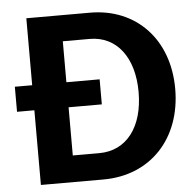

<svg xmlns="http://www.w3.org/2000/svg" viewBox="-50 -743 809 794"><g transform="rotate(-5 354.0 -346.0)"><path d="M16 -310H88V0H348C543 0 676 -141 676 -348C676 -552 545 -692 352 -692H88V-414H16ZM230 -110V-310H368V-414H230V-584H342C453 -584 524 -492 524 -348C524 -202 453 -110 340 -110Z"/></g></svg>

Font: Ronzino
Style: Bold
Weight: 700
Designer: Nunzio Mazzaferro
Foundry: Collletttivo
Version: Version 1.000;Glyphs 3.3 (3337)